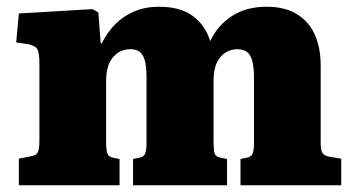

<svg xmlns="http://www.w3.org/2000/svg" viewBox="-20 -550 1053 570"><path d="M36 0V-79L71 -86Q87 -88 92 -97.5Q97 -107 97 -133V-362Q97 -392 91 -403.5Q85 -415 62 -419L28 -424L36 -510L255 -523L272 -513L279 -421H282Q299 -455 323 -479Q347 -503 379.5 -516.5Q412 -530 452 -530Q516 -530 553 -502Q590 -474 604 -428Q627 -476 669.5 -503Q712 -530 771 -530Q827 -530 863 -507Q899 -484 915.5 -445Q932 -406 932 -357V-125Q932 -104 937.5 -95.5Q943 -87 962 -84L993 -79V0H694V-78L708 -81Q725 -83 729.5 -93Q734 -103 734 -124V-319Q734 -352 728.5 -370.5Q723 -389 712 -396.5Q701 -404 684 -404Q667 -404 650.5 -394.5Q634 -385 624 -364.5Q614 -344 614 -309V-127Q614 -106 617 -95Q620 -84 638 -81L654 -78V0H375V-78L390 -81Q406 -83 410.5 -93Q415 -103 415 -124V-319Q415 -354 409.5 -372Q404 -390 393.5 -397Q383 -404 366 -404Q348 -404 332 -394.5Q316 -385 305.5 -364.5Q295 -344 295 -309V-127Q295 -106 298.5 -95Q302 -84 319 -81L335 -78V0Z"/></svg>

Font: Literata 18pt ExtraBold
Style: Regular
Weight: 800
Designer: Latin by Veronika Burian and Jose Scaglione. Greek by Irene Vlachou. Cyrillic by Vera Evstafieva.
Foundry: TypeTogether
Version: Version 3.103;gftools[0.9.29]